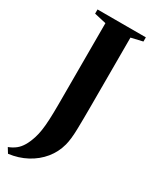

<svg xmlns="http://www.w3.org/2000/svg" viewBox="-267 -804 853 1053"><g transform="rotate(30 159.0 -277.5)"><path d="M-33 156.5Q-7 146.5 12 131.5Q31 116.5 45.2 92.5Q59.5 68.5 71 32.5Q78 10.5 82.5 -18.5Q87 -47.5 89 -88.8Q91 -130 91 -188.5V-699.5L16 -716.5V-743H322V-716.5L249.5 -699.5V-267Q249.5 -182 248 -118Q246.5 -54 236.5 -16Q222 39 186.8 82Q151.5 125 100.2 152.5Q49 180 -13.5 188Z"/></g></svg>

Font: Merriweather 120pt
Style: Bold
Weight: 700
Designer: Eben Sorkin
Foundry: Eben Sorkin
Version: Version 2.100